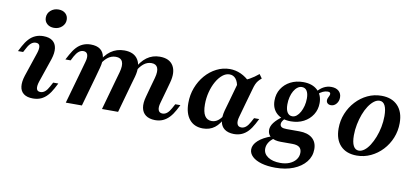

<svg xmlns="http://www.w3.org/2000/svg" viewBox="-74 -886 2908 1335"><g transform="rotate(10 1380.5 -218.0)"><path d="M198.4 -111.3Q187.9 -79 192.3 -60.5Q196.8 -41.9 219.4 -41.9Q237.1 -41.9 252 -54.4Q266.9 -66.9 279.8 -91.9L296 -121.8H332.3L312.9 -84.7Q296 -53.2 276.2 -31.9Q256.5 -10.5 231.9 0.4Q207.3 11.3 175.8 11.3Q133.9 11.3 110.5 -6.5Q87.1 -24.2 83.1 -56.9Q79 -89.5 93.5 -134.7L150.8 -305.6Q161.3 -337.9 156.9 -356Q152.4 -374.2 129.8 -374.2Q112.1 -374.2 97.2 -362.1Q82.3 -350 69.4 -325L53.2 -295.2H16.9L36.3 -332.3Q53.2 -363.7 73 -385.1Q92.7 -406.5 117.7 -417.3Q142.7 -428.2 173.4 -428.2Q215.3 -428.2 238.7 -410.1Q262.1 -391.9 266.5 -359.3Q271 -326.6 256.5 -281.5ZM234.7 -497.6Q204.8 -497.6 185.9 -514.5Q166.9 -531.5 166.9 -558.1Q166.9 -588.7 189.9 -608.9Q212.9 -629 245.2 -629Q275.8 -629 294.4 -612.1Q312.9 -595.2 312.9 -567.7Q312.9 -538.7 290.3 -518.1Q267.7 -497.6 234.7 -497.6Z M720.2 -208.1 738.7 -273.4Q752.4 -323.4 741.1 -348.8Q729.8 -374.2 694.4 -374.2Q662.1 -374.2 635.9 -353.2Q609.7 -332.3 587.1 -290.3L579 -310.5Q608.9 -369.4 650 -398.8Q691.1 -428.2 745.2 -428.2Q813.7 -428.2 841.9 -383.5Q870.2 -338.7 849.2 -261.3L833.9 -208.1ZM967.7 -208.1 987.1 -277.4Q1000 -325 989.5 -349.6Q979 -374.2 946 -374.2Q915.3 -374.2 889.9 -353.2Q864.5 -332.3 842.7 -290.3L834.7 -310.5Q864.5 -370.2 904.4 -399.2Q944.4 -428.2 996 -428.2Q1063.7 -428.2 1090.7 -383.9Q1117.7 -339.5 1096.8 -263.7L1081.5 -208.1ZM465.3 -208.1 491.9 -303.2Q501.6 -336.3 494.8 -355.2Q487.9 -374.2 465.3 -374.2Q447.6 -374.2 432.7 -362.1Q417.7 -350 404 -325L388.7 -295.2H351.6L371.8 -332.3Q388.7 -363.7 408.5 -385.1Q428.2 -406.5 453.2 -417.3Q478.2 -428.2 508.1 -428.2Q550.8 -428.2 575 -410.1Q599.2 -391.9 605.2 -358.5Q611.3 -325 598.4 -279L579 -208.1ZM406.5 0 465.3 -208.1H579L520.2 0ZM662.1 0 720.2 -208.1H833.9L775.8 0ZM1054.8 -112.9Q1045.2 -79.8 1052 -60.9Q1058.9 -41.9 1081.5 -41.9Q1099.2 -41.9 1114.1 -54.4Q1129 -66.9 1141.9 -91.1L1158.1 -121H1194.4L1175 -83.9Q1158.1 -52.4 1137.9 -31Q1117.7 -9.7 1093.5 1.2Q1069.4 12.1 1037.9 12.1Q996 11.3 971.8 -6.9Q947.6 -25 941.5 -58.1Q935.5 -91.1 948.4 -137.1L967.7 -208.1H1081.5Z M1375.8 11.3Q1314.5 11.3 1280.2 -30.2Q1246 -71.8 1246 -146Q1246 -203.2 1265.3 -254Q1284.7 -304.8 1318.5 -344Q1352.4 -383.1 1396.8 -405.6Q1441.1 -428.2 1490.3 -428.2Q1530.6 -428.2 1568.1 -411.3Q1605.6 -394.4 1637.9 -361.3L1560.5 -309.7Q1556.5 -348.4 1539.1 -369.8Q1521.8 -391.1 1494.4 -391.1Q1468.5 -391.1 1444.8 -371.8Q1421 -352.4 1402 -319Q1383.1 -285.5 1372.2 -243.5Q1361.3 -201.6 1361.3 -156.5Q1361.3 -103.2 1377.8 -76.6Q1394.4 -50 1427.4 -50Q1450.8 -50 1470.6 -64.5Q1490.3 -79 1507.3 -107.3L1515.3 -93.5Q1492.7 -41.1 1458.1 -14.9Q1423.4 11.3 1375.8 11.3ZM1524.2 -208.1 1565.3 -354.8Q1604.8 -368.5 1636.7 -386.3Q1668.5 -404 1699.2 -429.8L1719.4 -401.6Q1705.6 -390.3 1696.4 -379Q1687.1 -367.7 1680.6 -352.8Q1674.2 -337.9 1668.5 -316.1L1637.9 -208.1ZM1611.3 -112.9Q1601.6 -79.8 1608.5 -60.9Q1615.3 -41.9 1637.9 -41.9Q1655.6 -41.9 1670.6 -54.4Q1685.5 -66.9 1698.4 -91.1L1714.5 -121H1750.8L1731.5 -83.9Q1714.5 -52.4 1694.8 -31Q1675 -9.7 1650.4 1.2Q1625.8 12.1 1594.4 12.1Q1552.4 11.3 1528.2 -6.9Q1504 -25 1498 -58.1Q1491.9 -91.1 1504 -137.1L1524.2 -208.1H1637.9Z M1919.4 192.7Q1862.9 192.7 1821 180.6Q1779 168.5 1755.6 146.4Q1732.3 124.2 1732.3 96Q1732.3 62.9 1764.9 33.1Q1797.6 3.2 1857.3 -17.7L1876.6 -5.6Q1853.2 9.7 1840.3 30.6Q1827.4 51.6 1827.4 74.2Q1827.4 110.5 1860.5 132.3Q1893.5 154 1947.6 154Q1984.7 154 2012.9 141.9Q2041.1 129.8 2057.3 108.5Q2073.4 87.1 2073.4 60.5Q2073.4 33.9 2057.3 21.4Q2041.1 8.9 2007.3 8.9H1925.8Q1882.3 8.9 1856.9 -8.9Q1831.5 -26.6 1831.5 -58.9Q1831.5 -84.7 1851.2 -110.9Q1871 -137.1 1912.9 -166.9L1929 -156.5Q1915.3 -142.7 1909.7 -132.7Q1904 -122.6 1904 -113.7Q1904 -99.2 1914.9 -92.3Q1925.8 -85.5 1950.8 -85.5H2040.3Q2099.2 -85.5 2131.9 -58.1Q2164.5 -30.6 2164.5 19.4Q2164.5 70.2 2133.1 109.3Q2101.6 148.4 2046.4 170.6Q1991.1 192.7 1919.4 192.7ZM1969.4 -143.5Q1906.5 -143.5 1869.8 -176.6Q1833.1 -209.7 1833.1 -266.9Q1833.1 -313.7 1856 -350Q1879 -386.3 1918.5 -406.9Q1958.1 -427.4 2008.9 -427.4Q2071.8 -427.4 2108.5 -394Q2145.2 -360.5 2145.2 -303.2Q2145.2 -257.3 2122.2 -221Q2099.2 -184.7 2059.7 -164.1Q2020.2 -143.5 1969.4 -143.5ZM1973.4 -179.8Q1989.5 -179.8 2003.6 -191.1Q2017.7 -202.4 2028.6 -222.2Q2039.5 -241.9 2046 -266.9Q2052.4 -291.9 2052.4 -319.4Q2052.4 -354 2040.3 -373Q2028.2 -391.9 2004.8 -391.9Q1988.7 -391.9 1974.2 -381Q1959.7 -370.2 1948.8 -351.2Q1937.9 -332.3 1931.9 -307.7Q1925.8 -283.1 1925.8 -255.6Q1925.8 -218.5 1938.3 -199.2Q1950.8 -179.8 1973.4 -179.8ZM2225 -302.4Q2209.7 -302.4 2200.8 -310.5Q2191.9 -318.5 2191.9 -331.5Q2191.9 -341.1 2196 -349.2Q2200 -357.3 2203.2 -364.5Q2206.5 -371.8 2206.5 -378.2Q2206.5 -385.5 2201.6 -388.7Q2196.8 -391.9 2187.1 -391.9Q2170.2 -391.9 2152.8 -383.9Q2135.5 -375.8 2120.2 -361.3L2108.9 -377.4Q2129 -402.4 2153.6 -415.3Q2178.2 -428.2 2206.5 -428.2Q2239.5 -428.2 2258.9 -411.3Q2278.2 -394.4 2278.2 -366.1Q2278.2 -339.5 2262.5 -321Q2246.8 -302.4 2225 -302.4Z M2462.1 11.3Q2387.9 11.3 2346.8 -31.9Q2305.6 -75 2305.6 -153.2Q2305.6 -208.9 2325.8 -258.5Q2346 -308.1 2381.5 -346.4Q2416.9 -384.7 2462.9 -406.5Q2508.9 -428.2 2561.3 -428.2Q2634.7 -428.2 2676.2 -384.7Q2717.7 -341.1 2717.7 -262.9Q2717.7 -207.3 2697.6 -157.7Q2677.4 -108.1 2641.9 -70.2Q2606.5 -32.3 2560.1 -10.5Q2513.7 11.3 2462.1 11.3ZM2470.2 -25Q2489.5 -25 2509.3 -39.9Q2529 -54.8 2546 -81.5Q2562.9 -108.1 2576.2 -141.9Q2589.5 -175.8 2597.2 -214.5Q2604.8 -253.2 2604.8 -291.9Q2604.8 -341.1 2591.9 -366.5Q2579 -391.9 2554 -391.9Q2533.9 -391.9 2514.1 -376.6Q2494.4 -361.3 2477 -335.1Q2459.7 -308.9 2446.8 -274.6Q2433.9 -240.3 2426.2 -201.6Q2418.5 -162.9 2418.5 -124.2Q2418.5 -75 2431.9 -50Q2445.2 -25 2470.2 -25Z"/></g></svg>

Font: Playfair 9pt
Style: Bold Italic
Weight: 700
Italic angle: -15.6°
Designer: Claus Eggers Sørensen
Foundry: Claus Eggers Sørensen
Version: Version 2.203